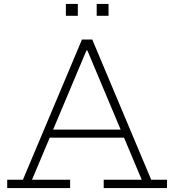

<svg xmlns="http://www.w3.org/2000/svg" viewBox="-20 -952 882 972"><path d="M626 -296V-255H217.5V-296ZM745.5 -42H825.5V0H505V-42H697.5L413.5 -717.5L443.5 -696.5H397L426.5 -717.5L142 -42H335V0H16.5V-42H96L395 -752H447ZM313.5 -932H374V-872H313.5ZM469.5 -932H529.5V-872H469.5Z"/></svg>

Font: Hepta Slab Light
Style: Regular
Weight: 300
Designer: Michael LaGattuta
Foundry: Michael LaGattuta
Version: Version 1.102